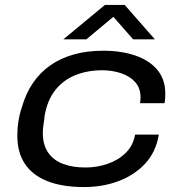

<svg xmlns="http://www.w3.org/2000/svg" viewBox="-20 -744 731 776"><path d="M320 12Q231 12 171 -12Q111 -36 80.5 -82Q50 -128 50 -196Q50 -227 54.5 -255Q59 -283 68 -309Q84 -366 113 -408.5Q142 -451 183.5 -480Q225 -509 278.5 -524Q332 -539 397 -539Q470 -539 527 -519.5Q584 -500 616 -461.5Q648 -423 648 -366Q648 -356 647.5 -347Q647 -338 645 -327H546Q547 -333 547.5 -339Q548 -345 548 -350Q548 -388 526.5 -412Q505 -436 469.5 -448Q434 -460 393 -460Q334 -460 285 -440.5Q236 -421 203.5 -380Q171 -339 160 -274Q159 -259 157 -248Q155 -237 154 -227.5Q153 -218 153 -207Q153 -159 174.5 -127.5Q196 -96 235 -81.5Q274 -67 326 -67Q371 -67 414 -81.5Q457 -96 487.5 -125.5Q518 -155 526 -200H622Q610 -129 566.5 -82.5Q523 -36 459 -12Q395 12 320 12ZM236 -585 404 -724H484L606 -585H518L426 -690H455L329 -585Z"/></svg>

Font: Archivo Expanded
Style: Italic
Weight: 400
Width: 7
Italic angle: -10°
Designer: Hector Gatti
Foundry: Omnibus-Type
Version: Version 2.001